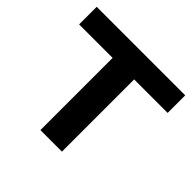

<svg xmlns="http://www.w3.org/2000/svg" viewBox="-172 -885 1066 1066"><g transform="rotate(45 361.0 -352.5)"><path d="M277 0V-567H14V-705H709V-567H446V0Z"/></g></svg>

Font: Nunito Sans 10pt SemiExpanded ExtraBold
Style: Regular
Weight: 800
Width: 6
Designer: Vernon Adams
Foundry: Vernon Adams
Version: Version 3.101;gftools[0.9.27]